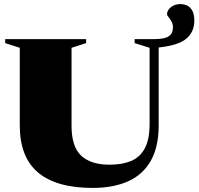

<svg xmlns="http://www.w3.org/2000/svg" viewBox="-20 -907 974 942"><path d="M828.5 -772Q828.5 -789.5 821.2 -802.2Q814 -815 806.8 -823.5Q799.5 -832 799.5 -836.5Q799.5 -857 818.8 -872Q838 -887 864.5 -887Q897 -887 915.2 -866.5Q933.5 -846 933.5 -806Q933.5 -751.5 895 -718Q856.5 -684.5 758.5 -674V-292.5Q758.5 -185 719.2 -117Q680 -49 607.5 -17Q535 15 434.5 15Q256.5 15 166.8 -60.5Q77 -136 77 -292.5V-672.5L5.5 -695.5V-715H402.5V-695.5L331 -672.5V-290.5Q331 -187 378.5 -143Q426 -99 517.5 -99Q579.5 -99 623.2 -117.2Q667 -135.5 690.5 -179.2Q714 -223 714 -300V-672.5L640.5 -695.5V-715H735Q788.5 -715 808.5 -729.5Q828.5 -744 828.5 -772Z"/></svg>

Font: Newsreader 72pt ExtraBold
Style: Regular
Weight: 800
Designer: Hugues Gentile
Foundry: Production Type
Version: Version 1.003; ttfautohint (v1.8.3)